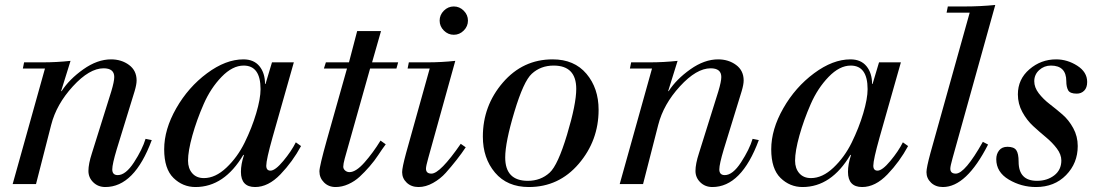

<svg xmlns="http://www.w3.org/2000/svg" viewBox="-20 -741 4447 773"><path d="M31 0 161 -465H72L77 -490H152Q208 -490 264 -496L226 -374H228Q259 -422 315.5 -462Q372 -502 427 -502Q469 -502 499.5 -479.5Q530 -457 530 -417Q530 -401 522 -374L450 -140Q432 -80 432 -59Q432 -36 454 -36Q486 -36 519.5 -87.5Q553 -139 566 -182L591 -177Q521 12 404 12Q375 12 355.5 -7Q336 -26 336 -53Q336 -81 350 -124L428 -373Q440 -413 440 -431Q440 -466 397 -466Q340 -466 273.5 -393.5Q207 -321 186 -238L125 0Z M1075 -490H1163L1077 -187Q1052 -98 1052 -74Q1052 -54 1069 -54Q1088 -54 1120.5 -93Q1153 -132 1171 -168L1192 -153Q1158 -90 1109 -39Q1060 12 1007 12Q950 12 950 -49Q950 -80 962 -116L960 -118Q883 12 767 12Q716 12 678.5 -24.5Q641 -61 641 -140Q641 -220 689.5 -305Q738 -390 813.5 -446Q889 -502 960 -502Q1002 -502 1024.5 -474.5Q1047 -447 1047 -403H1049ZM737 -94Q737 -63 754 -43.5Q771 -24 801 -24Q847 -24 891.5 -66Q936 -108 965 -167Q994 -226 1011.5 -285Q1029 -344 1029 -382Q1029 -477 961 -477Q916 -477 872 -431.5Q828 -386 800 -322Q772 -258 754.5 -195.5Q737 -133 737 -94Z M1377 -465H1284L1292 -490H1385L1418 -616H1514L1478 -490H1583L1576 -465H1470L1368 -103Q1362 -81 1362 -70Q1362 -61 1369.5 -54.5Q1377 -48 1387 -48Q1413 -48 1447.5 -87Q1482 -126 1512 -175L1533 -160Q1518 -140 1503 -117Q1488 -94 1468 -71Q1448 -48 1428 -29.5Q1408 -11 1382.5 0.5Q1357 12 1331 12Q1303 12 1284.5 -6.5Q1266 -25 1266 -51Q1266 -71 1296 -178Z M1710 -465H1621L1626 -490H1701Q1757 -490 1813 -496L1704 -104Q1695 -72 1695 -62Q1695 -42 1717 -42Q1752 -42 1835 -162L1855 -148Q1840 -125 1818 -97Q1796 -69 1774.5 -45Q1753 -21 1723.5 -4.5Q1694 12 1665 12Q1636 12 1617.5 -5.5Q1599 -23 1599 -48Q1599 -66 1615 -125ZM1767 -618Q1750 -635 1750 -658Q1750 -681 1767 -698Q1784 -715 1807 -715Q1830 -715 1847 -698Q1864 -681 1864 -658Q1864 -635 1847 -618Q1830 -601 1807 -601Q1784 -601 1767 -618Z M2390 -299Q2390 -175 2310 -81.5Q2230 12 2109 12Q2022 12 1973 -46Q1924 -104 1924 -191Q1924 -315 2004.5 -408.5Q2085 -502 2205 -502Q2292 -502 2341 -444Q2390 -386 2390 -299ZM2300 -383Q2300 -477 2209 -477Q2157 -477 2121 -444Q2088 -414 2051 -291Q2014 -168 2014 -107Q2014 -13 2105 -13Q2157 -13 2193 -46Q2226 -76 2263 -199Q2300 -322 2300 -383Z M2475 0 2605 -465H2516L2521 -490H2596Q2652 -490 2708 -496L2670 -374H2672Q2703 -422 2759.5 -462Q2816 -502 2871 -502Q2913 -502 2943.5 -479.5Q2974 -457 2974 -417Q2974 -401 2966 -374L2894 -140Q2876 -80 2876 -59Q2876 -36 2898 -36Q2930 -36 2963.5 -87.5Q2997 -139 3010 -182L3035 -177Q2965 12 2848 12Q2819 12 2799.5 -7Q2780 -26 2780 -53Q2780 -81 2794 -124L2872 -373Q2884 -413 2884 -431Q2884 -466 2841 -466Q2784 -466 2717.5 -393.5Q2651 -321 2630 -238L2569 0Z M3519 -490H3607L3521 -187Q3496 -98 3496 -74Q3496 -54 3513 -54Q3532 -54 3564.5 -93Q3597 -132 3615 -168L3636 -153Q3602 -90 3553 -39Q3504 12 3451 12Q3394 12 3394 -49Q3394 -80 3406 -116L3404 -118Q3327 12 3211 12Q3160 12 3122.5 -24.5Q3085 -61 3085 -140Q3085 -220 3133.5 -305Q3182 -390 3257.5 -446Q3333 -502 3404 -502Q3446 -502 3468.5 -474.5Q3491 -447 3491 -403H3493ZM3181 -94Q3181 -63 3198 -43.5Q3215 -24 3245 -24Q3291 -24 3335.5 -66Q3380 -108 3409 -167Q3438 -226 3455.5 -285Q3473 -344 3473 -382Q3473 -477 3405 -477Q3360 -477 3316 -431.5Q3272 -386 3244 -322Q3216 -258 3198.5 -195.5Q3181 -133 3181 -94Z M3791 -690 3796 -715H3865Q3926 -715 3987 -721L3815 -104Q3806 -72 3806 -62Q3806 -42 3828 -42Q3865 -42 3937 -170L3958 -159Q3871 12 3776 12Q3747 12 3728.5 -5.5Q3710 -23 3710 -48Q3710 -66 3726 -125L3884 -690Z M4078 -361Q4078 -422 4124.5 -462Q4171 -502 4232 -502Q4277 -502 4317 -476.5Q4357 -451 4357 -411Q4357 -388 4345 -376Q4333 -364 4315 -364Q4288 -364 4280.5 -377.5Q4273 -391 4273 -414Q4273 -477 4211 -477Q4184 -477 4164 -459Q4144 -441 4144 -414Q4144 -389 4162 -365.5Q4180 -342 4206 -322Q4232 -302 4257.5 -280Q4283 -258 4301 -225Q4319 -192 4319 -153Q4319 -84 4272 -36Q4225 12 4151 12Q4092 12 4041.5 -18Q3991 -48 3991 -100Q3991 -121 4002.5 -135.5Q4014 -150 4036 -150Q4062 -150 4071.5 -136.5Q4081 -123 4081 -90Q4081 -13 4155 -13Q4196 -13 4224.5 -35Q4253 -57 4253 -95Q4253 -119 4235 -143Q4217 -167 4191 -188.5Q4165 -210 4139.5 -233.5Q4114 -257 4096 -290Q4078 -323 4078 -361Z"/></svg>

Font: Justus
Style: Italic
Weight: 400
Italic angle: -12°
Version: Version 001.001